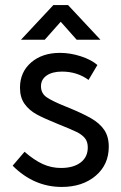

<svg xmlns="http://www.w3.org/2000/svg" viewBox="-20 -729 478 759"><path d="M30 -74 77 -129Q115 -96 149 -80.5Q183 -65 221 -65Q270 -65 298.5 -86.5Q327 -108 327 -146Q327 -169 315.5 -183Q304 -197 282.5 -207.5Q261 -218 211 -238Q156 -260 125.5 -276.5Q95 -293 77 -318.5Q59 -344 59 -382Q59 -444 103 -482Q147 -520 217 -520Q258 -520 299.5 -506.5Q341 -493 365 -472L330 -413Q285 -446 225 -446Q187 -446 164.5 -430.5Q142 -415 142 -388Q142 -360 164.5 -344.5Q187 -329 242 -307Q304 -282 339 -262Q374 -242 392 -215.5Q410 -189 410 -149Q410 -78 358 -34Q306 10 224 10Q114 10 30 -74ZM191 -709H249L377 -572H283L220 -643L157 -572H63Z"/></svg>

Font: Bellota Text
Style: Bold
Weight: 700
Designer: Kemie Guaida
Foundry: Kemie Guaida
Version: Version 4.001